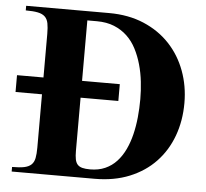

<svg xmlns="http://www.w3.org/2000/svg" viewBox="-50 -741 850 794"><g transform="rotate(5 375.0 -344.0)"><path d="M713.9 -344.2Q713.9 -415 690.7 -477.5Q667.5 -540 623.5 -586.9Q579.6 -633.8 515.9 -660.9Q452.1 -688 371.1 -688H26.9V-668.9Q58.1 -668.9 77.1 -665Q96.2 -661.1 106.7 -651.1Q117.2 -641.1 120.6 -623.8Q124 -606.4 124 -580.1V-398.9H14.2V-329.1H124V-107.9Q124 -81.5 120.6 -64.2Q117.2 -46.9 106.7 -36.9Q96.2 -26.9 77.1 -22.9Q58.1 -19 26.9 -19V0H371.1Q452.1 0 515.9 -26.1Q579.6 -52.2 623.5 -98.4Q667.5 -144.5 690.7 -207.5Q713.9 -270.5 713.9 -344.2ZM530.8 -344.2Q530.8 -306.6 527.1 -269.3Q523.4 -231.9 515.1 -197.8Q506.8 -163.6 492.9 -134.3Q479 -105 459 -83.3Q439 -61.5 411.6 -49.3Q384.3 -37.1 349.1 -37.1Q329.1 -37.1 316.4 -40.5Q303.7 -43.9 296.6 -52Q289.6 -60.1 286.9 -73.7Q284.2 -87.4 284.2 -107.9V-329.1H440.9V-398.9H284.2V-649.9H324.2Q364.7 -649.9 395.8 -637.2Q426.8 -624.5 449.7 -602.8Q472.7 -581.1 488 -551.3Q503.4 -521.5 512.9 -487.5Q522.5 -453.6 526.6 -417Q530.8 -380.4 530.8 -344.2Z"/></g></svg>

Font: Galatia SIL
Style: Bold
Weight: 700
Designer: Development by SIL's NRSI team
Version: Version 2.1